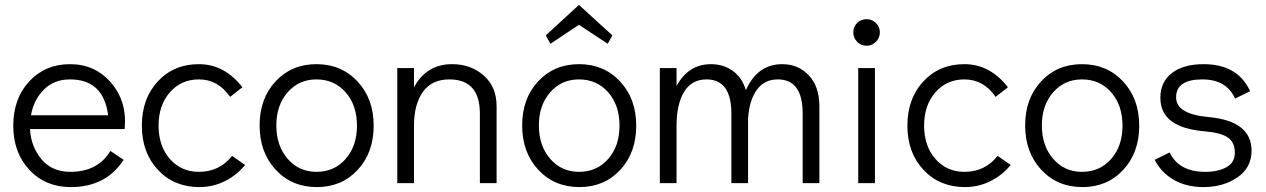

<svg xmlns="http://www.w3.org/2000/svg" viewBox="-20 -745 5151 781"><path d="M265 -484Q368 -484 433 -407Q498 -330 487 -220H102Q106 -148 149 -97Q192 -46 266 -46Q378 -46 429 -131L483 -95Q411 16 268 16Q165 16 99.5 -54Q34 -124 34 -234Q34 -344 99 -414Q164 -484 265 -484ZM106 -276H420Q401 -422 265 -422Q200 -422 158.5 -380.5Q117 -339 106 -276Z M791 16Q688 16 622.5 -54Q557 -124 557 -234Q557 -344 622 -414Q687 -484 789 -484Q893 -484 966 -390L916 -351Q867 -422 789 -422Q717 -422 671 -369.5Q625 -317 625 -234Q625 -151 671 -98.5Q717 -46 789 -46Q873 -46 924 -111L977 -74Q944 -33 895.5 -8.5Q847 16 791 16Z M1269 16Q1167 16 1101.5 -54.5Q1036 -125 1036 -235Q1036 -344 1101 -414Q1166 -484 1267 -484Q1369 -484 1434.5 -413.5Q1500 -343 1500 -234Q1500 -124 1435 -54Q1370 16 1269 16ZM1267 -46Q1340 -46 1386 -98.5Q1432 -151 1432 -234Q1432 -317 1386 -369.5Q1340 -422 1267 -422Q1196 -422 1150 -369.5Q1104 -317 1104 -235Q1104 -152 1150 -99Q1196 -46 1267 -46Z M1819 -484Q1895 -484 1947.5 -438Q2000 -392 2000 -313V0H1932V-283Q1932 -422 1808 -422Q1736 -422 1700 -371Q1664 -320 1664 -234V0H1596V-468H1664V-390Q1715 -484 1819 -484Z M2219 -567 2200 -601 2335 -725 2471 -601 2452 -567 2335 -644ZM2337 16Q2235 16 2169.5 -54.5Q2104 -125 2104 -235Q2104 -344 2169 -414Q2234 -484 2335 -484Q2437 -484 2502.5 -413.5Q2568 -343 2568 -234Q2568 -124 2503 -54Q2438 16 2337 16ZM2335 -46Q2408 -46 2454 -98.5Q2500 -151 2500 -234Q2500 -317 2454 -369.5Q2408 -422 2335 -422Q2264 -422 2218 -369.5Q2172 -317 2172 -235Q2172 -152 2218 -99Q2264 -46 2335 -46Z M3162 -484Q3227 -484 3270 -438.5Q3313 -393 3313 -313V0H3245V-283Q3245 -422 3144 -422Q3089 -422 3058.5 -379.5Q3028 -337 3023 -264V0H2955V-283Q2955 -422 2854 -422Q2793 -422 2762.5 -371Q2732 -320 2732 -234V0H2664V-468H2732V-395Q2780 -484 2872 -484Q2923 -484 2961 -456.5Q2999 -429 3014 -378Q3061 -484 3162 -484Z M3505 -559Q3482 -559 3466.5 -575Q3451 -591 3451 -614Q3451 -636 3466.5 -651.5Q3482 -667 3505 -667Q3527 -667 3543 -651.5Q3559 -636 3559 -613Q3559 -591 3543 -575Q3527 -559 3505 -559ZM3471 0V-468H3539V0Z M3905 16Q3802 16 3736.5 -54Q3671 -124 3671 -234Q3671 -344 3736 -414Q3801 -484 3903 -484Q4007 -484 4080 -390L4030 -351Q3981 -422 3903 -422Q3831 -422 3785 -369.5Q3739 -317 3739 -234Q3739 -151 3785 -98.5Q3831 -46 3903 -46Q3987 -46 4038 -111L4091 -74Q4058 -33 4009.5 -8.5Q3961 16 3905 16Z M4383 16Q4281 16 4215.5 -54.5Q4150 -125 4150 -235Q4150 -344 4215 -414Q4280 -484 4381 -484Q4483 -484 4548.5 -413.5Q4614 -343 4614 -234Q4614 -124 4549 -54Q4484 16 4383 16ZM4381 -46Q4454 -46 4500 -98.5Q4546 -151 4546 -234Q4546 -317 4500 -369.5Q4454 -422 4381 -422Q4310 -422 4264 -369.5Q4218 -317 4218 -235Q4218 -152 4264 -99Q4310 -46 4381 -46Z M4875 16Q4807 16 4755.5 -13Q4704 -42 4677 -95L4738 -125Q4775 -46 4883 -46Q4935 -46 4969 -65Q5003 -84 5003 -124Q5003 -165 4975.5 -185Q4948 -205 4879 -211Q4700 -226 4700 -347Q4700 -412 4747 -448Q4794 -484 4876 -484Q5015 -484 5065 -374L5004 -344Q4969 -422 4871 -422Q4764 -422 4764 -349Q4764 -281 4895 -269Q5071 -253 5071 -132Q5071 -63 5013.5 -23.5Q4956 16 4875 16Z"/></svg>

Font: Didact Gothic
Style: Regular
Weight: 400
Designer: Daniel Johnson
Foundry: Daniel Johnson
Version: Version 2.101;PS 002.101;hotconv 1.0.88;makeotf.lib2.5.64775